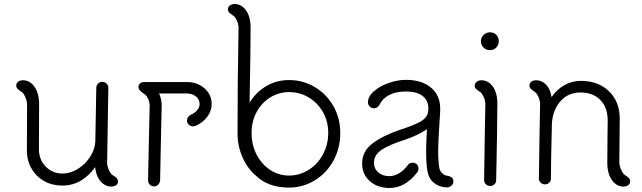

<svg xmlns="http://www.w3.org/2000/svg" viewBox="-20 -915 3202 957"><path d="M568 -11Q568 2 558 8.5Q548 15 535 15Q504 15 481.5 -11Q459 -37 454 -82Q426 -41 384.5 -15.5Q343 10 290 10Q240 10 200 -12.5Q160 -35 137 -75Q114 -115 114 -166Q114 -307 115 -392Q115 -411 106 -431.5Q97 -452 86 -458Q74 -466 67.5 -472.5Q61 -479 61 -488Q61 -501 71 -508Q81 -515 94 -515Q129 -515 152 -482.5Q175 -450 175 -395L174 -172Q174 -119 208 -84.5Q242 -50 292 -50Q330 -50 367 -72.5Q404 -95 428 -131.5Q452 -168 455 -207L460 -479Q461 -491 469.5 -499Q478 -507 490 -507Q502 -507 511 -498.5Q520 -490 520 -478L514 -108Q513 -90 522.5 -68.5Q532 -47 543 -41Q568 -28 568 -11Z M1035 -396Q1035 -361 1012 -331.5Q989 -302 954 -287Q946 -285 942 -285Q930 -285 921 -293.5Q912 -302 912 -314Q912 -324 917.5 -331.5Q923 -339 931 -343Q948 -349 961.5 -364.5Q975 -380 975 -396Q975 -420 956.5 -434.5Q938 -449 912 -449H773Q786 -420 786 -388L783 -258Q778 -21 778 -16Q777 -4 768.5 5Q760 14 748 14Q735 14 726.5 5Q718 -4 718 -16Q718 -22 723 -257L726 -387Q726 -408 716.5 -426Q707 -444 694 -450Q670 -466 670 -481Q670 -492 678 -499Q686 -506 698 -506H912Q963 -506 999 -475Q1035 -444 1035 -396Z M1676 -252Q1676 -176 1641.5 -113.5Q1607 -51 1548 -15.5Q1489 20 1421 20Q1317 20 1256 -39Q1215 -73 1189.5 -129.5Q1164 -186 1164 -250Q1164 -532 1169 -772Q1170 -791 1161 -811.5Q1152 -832 1141 -838Q1129 -846 1122.5 -852.5Q1116 -859 1116 -868Q1116 -881 1126 -888Q1136 -895 1149 -895Q1184 -895 1206.5 -863Q1229 -831 1229 -778Q1229 -708 1228 -640.5Q1227 -573 1226 -517L1224 -403Q1256 -456 1307.5 -486Q1359 -516 1421 -516Q1489 -516 1547.5 -482Q1606 -448 1641 -387.5Q1676 -327 1676 -252ZM1616 -252Q1616 -311 1589 -357.5Q1562 -404 1517.5 -430Q1473 -456 1421 -456Q1371 -456 1328 -430Q1285 -404 1259.5 -357.5Q1234 -311 1234 -252Q1234 -192 1259.5 -143.5Q1285 -95 1327.5 -67.5Q1370 -40 1421 -40Q1472 -40 1517 -67.5Q1562 -95 1589 -144Q1616 -193 1616 -252Z M2240 -11Q2240 1 2230.5 10Q2221 19 2208 19Q2173 19 2145.5 -1.5Q2118 -22 2111 -60Q2104 -95 2104 -162Q2104 -197 2108 -271Q2065 -241 1997 -218Q1921 -194 1882.5 -168.5Q1844 -143 1844 -103Q1844 -74 1865.5 -55.5Q1887 -37 1921 -37Q1945 -37 1970 -52Q1995 -67 2015 -95Q2022 -104 2037 -104Q2050 -104 2058 -95.5Q2066 -87 2066 -75Q2066 -64 2059 -55Q1999 22 1921 22Q1862 22 1823.5 -12Q1785 -46 1785 -100Q1785 -162 1838.5 -201.5Q1892 -241 1982 -271Q2043 -290 2076.5 -309.5Q2110 -329 2114 -359Q2115 -361 2115 -366V-367V-376Q2115 -414 2086.5 -436.5Q2058 -459 2003 -459Q1955 -459 1921 -442Q1887 -425 1871 -392Q1867 -385 1860 -380Q1853 -375 1845 -375Q1832 -375 1823 -384Q1814 -393 1814 -405Q1814 -434 1843.5 -460Q1873 -486 1917.5 -501.5Q1962 -517 2003 -517Q2082 -517 2128 -478.5Q2174 -440 2174 -375V-360Q2164 -215 2164 -157Q2164 -114 2170 -76Q2174 -60 2185.5 -50Q2197 -40 2210 -39Q2240 -34 2240 -11Z M2377 -710Q2377 -728 2390.5 -741Q2404 -754 2423 -754Q2441 -754 2453.5 -741.5Q2466 -729 2466 -710Q2466 -691 2453.5 -678Q2441 -665 2423 -665Q2403 -665 2390 -678Q2377 -691 2377 -710ZM2393 -17 2396 -223 2399 -392Q2400 -411 2391 -431.5Q2382 -452 2371 -458Q2359 -466 2352.5 -472Q2346 -478 2346 -487Q2346 -500 2356 -507.5Q2366 -515 2379 -515Q2414 -515 2436.5 -483.5Q2459 -452 2459 -399Q2459 -345 2457.5 -252Q2456 -159 2455 -110L2453 -17Q2453 -4 2444 4Q2435 12 2423 12Q2411 12 2402 3.5Q2393 -5 2393 -17Z M3121 -12Q3121 1 3111 8Q3101 15 3088 15Q3053 15 3030 -17.5Q3007 -50 3007 -105L3008 -236Q3009 -267 3009 -314Q3009 -379 2972.5 -416.5Q2936 -454 2874 -454Q2812 -454 2774 -411Q2736 -368 2731 -302V-303Q2726 -108 2726 -26Q2726 -12 2717 -4Q2708 4 2697 4Q2685 4 2675.5 -4Q2666 -12 2666 -26L2669 -228L2672 -392Q2673 -411 2664 -431.5Q2655 -452 2644 -458Q2632 -466 2625.5 -472.5Q2619 -479 2619 -488Q2619 -501 2629 -508Q2639 -515 2652 -515Q2681 -515 2702 -493Q2723 -471 2729 -431Q2756 -470 2794 -491Q2832 -512 2874 -512Q2962 -512 3015.5 -460Q3069 -408 3069 -323L3067 -108Q3067 -89 3076 -68.5Q3085 -48 3096 -42Q3108 -34 3114.5 -27.5Q3121 -21 3121 -12Z"/></svg>

Font: Tsukimi Rounded
Style: Regular
Weight: 400
Designer: Takashi Funayama
Foundry: Takashi Funayama
Version: Version 1.032; ttfautohint (v1.8.3)